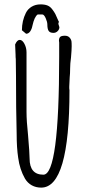

<svg xmlns="http://www.w3.org/2000/svg" viewBox="-20 -841 401 876"><path d="M94 -26Q70 -68 63 -121Q56 -167 56 -231Q53 -339 53 -495L52 -572Q51 -578 51 -592Q49 -630 49 -638Q58 -659 70 -659Q82 -659 91.5 -641Q101 -623 101 -602V-330Q101 -290 108 -224Q115 -142 115 -118Q115 -44 178 -44Q250 -44 250 -582V-638V-647Q249 -650 249 -655Q249 -667 254.5 -672.5Q260 -678 276 -678Q289 -678 296.5 -670.5Q304 -663 306 -653Q307 -647 307 -630Q307 -614 304 -579Q300 -550 300 -529Q300 -506 298 -488L296 -446V-438Q297 -434 297 -429Q297 15 168 15Q144 15 125 4.5Q106 -6 94 -26ZM80 -703Q80 -746 98 -782Q107 -800 124.5 -810.5Q142 -821 165 -821Q184 -821 196.5 -816Q209 -811 218 -799Q228 -786 233 -776Q238 -766 245 -749L247 -745L249 -741L247 -737Q247 -733 246 -733L251 -717Q251 -707 243 -699Q235 -691 224 -691Q208 -691 202 -700Q196 -709 196 -729Q196 -741 188.5 -758Q181 -775 173 -775H152Q137 -765 128 -724Q125 -708 117.5 -697.5Q110 -687 99 -687Z"/></svg>

Font: Amatic SC
Style: Bold
Weight: 700
Designer: Multiple Designers
Foundry: Vernon Adams
Version: Version 2.505